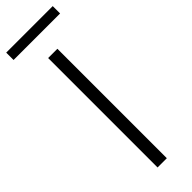

<svg xmlns="http://www.w3.org/2000/svg" viewBox="-305 -873 882 882"><g transform="rotate(-45 136.0 -432.5)"><path d="M163.6 -710.9V0H103.5V-710.9ZM287.1 -864.7V-816.9H-15.1V-864.7Z"/></g></svg>

Font: Vazirmatn RD ExtraLight
Style: Regular
Weight: 200
Designer: Saber Rastikerdar
Foundry: Saber Rastikerdar
Version: Version 32.102